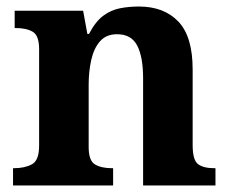

<svg xmlns="http://www.w3.org/2000/svg" viewBox="-20 -569 707 589"><path d="M20 0V-53H22Q56 -53 78 -65Q100 -77 100 -122V-418Q100 -460 80.5 -471.5Q61 -483 28 -483H25V-536H235L248 -465H253Q273 -503 296.5 -520.5Q320 -538 347.5 -543.5Q375 -549 406 -549Q483 -549 527 -503Q571 -457 571 -356V-124Q571 -78 587.5 -65.5Q604 -53 638 -53H641V0H419V-329Q419 -394 401 -429Q383 -464 339 -464Q306 -464 287 -442.5Q268 -421 260 -385.5Q252 -350 252 -309V-118Q252 -76 271.5 -64.5Q291 -53 324 -53H327V0Z"/></svg>

Font: Noto Serif Khojki
Style: Bold
Weight: 700
Version: Version 2.003